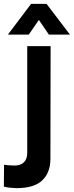

<svg xmlns="http://www.w3.org/2000/svg" viewBox="-46 -744 382 994"><path d="M40 230Q28 230 7.5 228Q-13 226 -26 222L-25 109Q-13 111 4 112Q21 113 31 113Q61 113 78 96Q95 79 95 47V-505H216L215 79Q215 149 173 189.5Q131 230 40 230ZM-5 -565 115 -724H195L316 -565H207L123 -688H188L103 -565Z"/></svg>

Font: Inclusive Sans SemiBold
Style: Regular
Weight: 600
Designer: Olivia King
Foundry: Olivia King
Version: Version 2.004